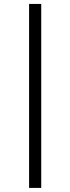

<svg xmlns="http://www.w3.org/2000/svg" viewBox="-20 -712 351 957"><path d="M125 224.6V-692.4H185.5V224.6Z"/></svg>

Font: Padauk Book
Style: Regular
Weight: 400
Designer: Debbi Hosken, Becca Hirsbrunner Spalinger
Foundry: SIL International
Version: Version 5.000